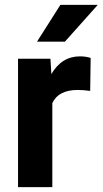

<svg xmlns="http://www.w3.org/2000/svg" viewBox="-20 -770 422 790"><path d="M351.1 -396Q322.3 -399.9 300.3 -399.9Q220.2 -399.9 195.3 -345.7V0H54.2V-528.3H187.5L191.4 -465.3Q233.9 -538.1 309.1 -538.1Q332.5 -538.1 353 -531.7ZM228.5 -750H382.3L247.1 -598.6H132.3Z"/></svg>

Font: Robotiche
Style: Bold
Weight: 700
Designer: Google
Version: Version 2.001150; 2014